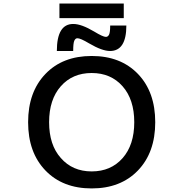

<svg xmlns="http://www.w3.org/2000/svg" viewBox="-20 -1059 1040 1090"><path d="M325.2 -162.1Q391.6 -85.9 500.5 -85.9Q609.4 -85.9 675.8 -161.1Q742.2 -236.3 742.2 -365.2Q742.2 -494.1 675.8 -569.3Q609.4 -644.5 500.5 -644.5Q391.6 -644.5 325.2 -569.3Q258.8 -494.1 258.8 -365.2Q258.8 -236.3 325.2 -162.1ZM238.3 -639.6Q335.9 -741.2 500.5 -741.2Q665 -741.2 763.2 -639.2Q861.3 -537.1 861.3 -365.2Q861.3 -193.4 763.2 -91.3Q665 10.7 500.5 10.7Q335.9 10.7 237.8 -91.3Q139.6 -193.4 139.6 -365.2Q139.6 -537.1 238.3 -639.6ZM514.6 -879.9Q564.5 -849.6 581.1 -849.6Q592.8 -849.6 599.1 -862.3Q605.5 -875 605.5 -914.1H697.3Q697.3 -769.5 604.5 -769.5Q559.6 -769.5 486.3 -812.5Q435.5 -842.8 418.9 -841.8Q408.2 -841.8 401.9 -828.1Q395.5 -814.5 395.5 -769.5H302.7Q302.7 -923.8 396.5 -922.9Q442.4 -922.9 514.6 -879.9ZM317.4 -956.1V-1039.1H682.6V-956.1Z"/></svg>

Font: Gen Shin Gothic Monospace Medium
Style: Regular
Weight: 500
Designer: [Source Han Sans]
Ryoko NISHIZUKA  (kana & ideographs); Paul D. Hunt (Latin, Greek & Cyrillic); Wenlong ZHANG  (bopomofo
Version: Version 1.002.20150607